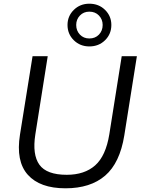

<svg xmlns="http://www.w3.org/2000/svg" viewBox="-20 -1009 770 1038"><path d="M334 9Q196 9 130.5 -64Q65 -137 88 -281L156 -705H238L171 -282Q154 -173 193 -118.5Q232 -64 341 -64Q437 -64 494.5 -115Q552 -166 571 -283L638 -705H720L652 -277Q628 -128 548.5 -59.5Q469 9 334 9ZM463 -758Q413 -758 379 -791.5Q345 -825 345 -874Q345 -922 379 -955.5Q413 -989 463 -989Q514 -989 548 -955.5Q582 -922 582 -874Q582 -825 548 -791.5Q514 -758 463 -758ZM463 -801Q495 -801 515 -822Q535 -843 535 -874Q535 -904 515 -925Q495 -946 463 -946Q432 -946 412 -925Q392 -904 392 -874Q392 -843 412 -822Q432 -801 463 -801Z"/></svg>

Font: Mulish
Style: Italic
Weight: 400
Italic angle: -9°
Designer: Vernon Adams
Foundry: Vernon Adams
Version: Version 3.603; ttfautohint (v1.8.3)